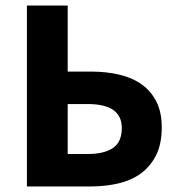

<svg xmlns="http://www.w3.org/2000/svg" viewBox="-20 -672 640 692"><path d="M77 0V-652H224V-414H308Q363 -414 410 -403Q457 -392 491 -367.5Q525 -343 544 -305Q563 -267 563 -213Q563 -154 543 -113.5Q523 -73 488.5 -47.5Q454 -22 407 -11Q360 0 306 0ZM224 -117H297Q355 -117 387 -138.5Q419 -160 419 -211Q419 -297 296 -297H224Z"/></svg>

Font: Giro Regular
Style: Bold
Weight: 700
Designer: Paul D. Hunt
Foundry: Adobe Systems Incorporated
Version: Version 1.000;PS 1.0;hotconv 1.0.88;makeotf.lib2.5.647800